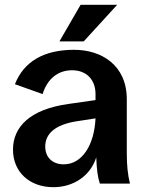

<svg xmlns="http://www.w3.org/2000/svg" viewBox="-20 -763 614 798"><path d="M202 15C287 15 357 -34 380 -109C382 -58 386 -27 395 0H520C511 -37 507 -76 507 -125V-350C507 -494 400 -556 288 -556C162 -556 79 -507 42 -413L157 -372C177 -435 220 -471 280 -471C338 -471 377 -433 377 -372V-347L265 -331C105 -309 34 -236 34 -141C34 -48 103 15 202 15ZM227 -591H328L467 -743H315ZM168 -154C168 -207 209 -245 299 -259L377 -271C372 -160 321 -80 245 -80C198 -80 168 -109 168 -154Z"/></svg>

Font: Ronzino
Style: Bold
Weight: 700
Designer: Nunzio Mazzaferro
Foundry: Collletttivo
Version: Version 1.000;Glyphs 3.3 (3337)